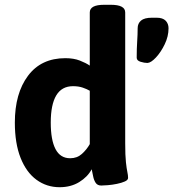

<svg xmlns="http://www.w3.org/2000/svg" viewBox="-20 -774 724 802"><path d="M443 -754Q503 -754 503 -722V-176Q503 -124 506 -96.5Q509 -69 512 -55.5Q515 -42 515 -31Q515 -22 501.5 -16Q488 -10 468.5 -6Q449 -2 430.5 -0.5Q412 1 403 1Q387 1 379.5 -10.5Q372 -22 369 -38Q366 -54 363 -67Q346 -35 311 -13.5Q276 8 229 8Q175 8 132.5 -23Q90 -54 66 -114.5Q42 -175 42 -262Q42 -384 97 -457.5Q152 -531 253 -531Q288 -531 313.5 -521Q339 -511 355 -500V-722Q355 -754 415 -754ZM285 -414Q238 -414 215 -375.5Q192 -337 192 -262Q192 -189 212 -151Q232 -113 273 -113Q302 -113 322 -131Q342 -149 355 -172V-395Q343 -402 325.5 -408Q308 -414 285 -414ZM634 -700Q660 -700 672 -687.5Q684 -675 684 -656Q684 -622 668 -589Q652 -556 631.5 -534Q611 -512 596 -511Q583 -511 567 -516Q551 -521 551 -533Q551 -571 553 -600.5Q555 -630 555 -656Q555 -676 569 -688Q583 -700 615 -700Z"/></svg>

Font: Asap VF Beta
Style: Regular
Weight: 400
Designer: Pablo Cosgaya
Foundry: Pablo Cosgaya
Version: Version 1.007